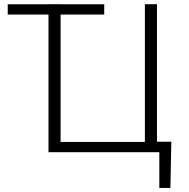

<svg xmlns="http://www.w3.org/2000/svg" viewBox="-20 -731 908 922"><path d="M212.9 -661.1H17.1V-710.4H212.9V-710.9H271V-710.4H480.5V-661.1H271V-49.3H674.8V-50.3H675.8V-710.9H733.9V-50.3H802.7L798.3 171.4H745.1V0H212.9Z"/></svg>

Font: Franko
Style: Light
Weight: 300
Designer: Google
Version: Version 1.200310; 2013